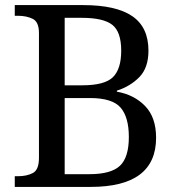

<svg xmlns="http://www.w3.org/2000/svg" viewBox="-20 -734 694 754"><path d="M38 0V-42H51Q85 -42 109 -54.5Q133 -67 133 -114V-604Q133 -648 108.5 -660Q84 -672 51 -672H38V-714H306Q436 -714 499.5 -670.5Q563 -627 563 -535Q563 -468 527.5 -431.5Q492 -395 439 -378V-374Q507 -362 550 -317.5Q593 -273 593 -193Q593 0 336 0ZM331 -50Q416 -50 451 -83Q486 -116 486 -196Q486 -274 453.5 -311.5Q421 -349 333 -349H234V-50ZM303 -399Q391 -399 423.5 -431Q456 -463 456 -535Q456 -609 421 -636.5Q386 -664 301 -664H234V-399Z"/></svg>

Font: Noto Serif Test
Style: Regular
Weight: 400
Version: Version 1.000